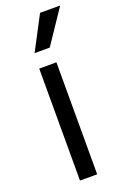

<svg xmlns="http://www.w3.org/2000/svg" viewBox="-152 -831 569 879"><g transform="rotate(-20 133.0 -392.0)"><path d="M76.7 0V-545.5H160.5V0ZM81 -619.3 167.6 -784.1H265.6L154.8 -619.3Z"/></g></svg>

Font: Inter UI
Style: Regular
Weight: 400
Designer: Rasmus Andersson
Foundry: rsms
Version: 3.2;8d6f07862